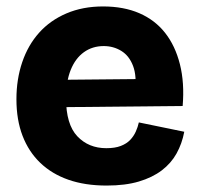

<svg xmlns="http://www.w3.org/2000/svg" viewBox="-20 -562 623 596"><path d="M311 14Q244 14 192.5 -4Q141 -22 105 -56.5Q69 -91 50 -140.5Q31 -190 31 -254Q31 -316 49 -369Q67 -422 101.5 -460.5Q136 -499 186.5 -520.5Q237 -542 300 -542Q364 -542 412.5 -521Q461 -500 492.5 -460Q524 -420 538.5 -362.5Q553 -305 547 -233L136 -229V-314L453 -317L399 -277Q405 -326 393 -357.5Q381 -389 356.5 -404Q332 -419 302 -419Q267 -419 240.5 -400Q214 -381 199.5 -345Q185 -309 185 -257Q185 -176 220 -139Q255 -102 310 -102Q337 -102 355 -109Q373 -116 384 -127.5Q395 -139 401.5 -153.5Q408 -168 411 -182L552 -153Q545 -116 528 -85.5Q511 -55 482 -33Q453 -11 411 1.5Q369 14 311 14Z"/></svg>

Font: Bricolage Grotesque 48pt Condensed ExtraBold ExtraBold
Style: Regular
Weight: 800
Version: Version 1.000;gftools[0.9.30]